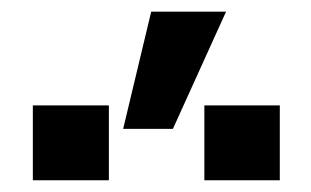

<svg xmlns="http://www.w3.org/2000/svg" viewBox="-20 -973 532 328"><path d="M190.4 -752.9 238.3 -953.1H366.2L275.4 -752.9ZM36.1 -665V-793H166V-665ZM329.1 -665V-793H458V-665Z"/></svg>

Font: Gothic A1
Style: Bold
Weight: 700
Version: Version 2.50